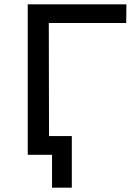

<svg xmlns="http://www.w3.org/2000/svg" viewBox="-20 -720 618 893"><path d="M314 -87V153H222V0H109V-700H568L567 -613H207L208 -87Z"/></svg>

Font: CMG Sans Medium
Style: Regular
Weight: 500
Designer: Julieta Ulanovsky
Foundry: Julieta Ulanovsky
Version: Version 7.200